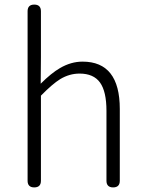

<svg xmlns="http://www.w3.org/2000/svg" viewBox="-20 -815 629 835"><path d="M129 0Q100 0 100 -29V-397V-766Q100 -795 129 -795Q158 -795 158 -766V-567L157 -451Q203 -497 241 -519Q289 -547 339 -547Q501 -547 501 -341V-29Q501 0 472 0Q443 0 443 -29V-333Q443 -417 415 -456Q387 -495 326 -495Q282 -495 242 -471Q208 -450 158 -399V-29Q158 0 129 0Z"/></svg>

Font: GenSenRounded TW L
Style: Regular
Weight: 300
Version: Version 1.501;PS 1;hotconv 16.6.51;makeotf.lib2.5.65220